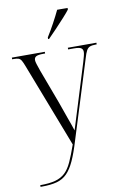

<svg xmlns="http://www.w3.org/2000/svg" viewBox="-107 -826 725 1125"><g transform="rotate(-10 256.0 -263.5)"><path d="M40 229Q95 229 130 219.5Q165 210 188.5 188Q212 166 230 126.5Q248 87 269 27L77 -471Q68 -495 61 -507Q54 -519 44 -522.5Q34 -526 15 -526H6V-536H202V-526H192Q161 -526 149 -519.5Q137 -513 137 -498Q137 -489 142 -473.5Q147 -458 156 -432L231 -231Q249 -178 265.5 -133.5Q282 -89 294 -52Q304 -84 315.5 -121.5Q327 -159 339 -197L413 -436Q419 -456 423 -471.5Q427 -487 427 -496Q427 -511 416.5 -518.5Q406 -526 373 -526H339V-536H509V-526H504Q481 -526 468.5 -521Q456 -516 448 -501.5Q440 -487 431 -456L286 8Q265 78 244.5 123Q224 168 199 193.5Q174 219 138 229Q102 239 47 239H40ZM234 -616Q256 -651 278 -691.5Q300 -732 316 -766H378V-756Q365 -739 340.5 -712Q316 -685 289 -656.5Q262 -628 240 -606H234Z"/></g></svg>

Font: Noto Serif Display SemiCondensed Light
Style: Regular
Weight: 300
Width: 4
Designer: Monotype Design Team
Foundry: Monotype Imaging Inc.
Version: Version 2.009